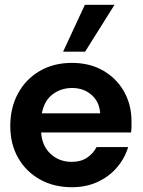

<svg xmlns="http://www.w3.org/2000/svg" viewBox="-20 -771 597 803"><path d="M281 12Q205 12 147 -20.5Q89 -53 56 -110.5Q23 -168 23 -244Q23 -321 55.5 -380.5Q88 -440 146 -474Q204 -508 281 -508Q355 -508 411 -476Q467 -444 498.5 -388.5Q530 -333 530 -264Q530 -254 530 -242Q530 -230 528 -217H152Q156 -160 192 -127Q228 -94 280 -94Q318 -94 344 -111.5Q370 -129 384 -156H516Q502 -109 469 -70.5Q436 -32 388 -10Q340 12 281 12ZM282 -403Q235 -403 200 -376.5Q165 -350 155 -297H399Q396 -345 363 -374Q330 -403 282 -403ZM244 -555 335 -751H459L336 -555Z"/></svg>

Font: HostGroteskBold
Style: Bold
Weight: 700
Designer: Doukan Karapınar based on Poppins by Indian Type Foundry, Jonny Pinhorn
Foundry: Element Type
Version: Version 1.001; ttfautohint (v1.8.4.7-5d5b)